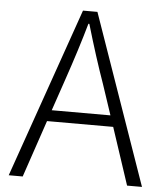

<svg xmlns="http://www.w3.org/2000/svg" viewBox="-52 -775 693 821"><g transform="rotate(5 294.0 -364.5)"><path d="M175 -293H427L383 -425Q345 -532 303 -675H299Q268 -565 220 -425ZM524 0 443 -245H159L76 0H16L271 -729H333L588 0Z"/></g></svg>

Font: NotoSansHansLight
Style: Regular
Weight: 300
Designer: Ryoko NISHIZUKA  (kana & ideographs); Paul D. Hunt (Latin, Greek & Cyrillic); Wenlong ZHANG  (bopomofo); Sandoll Communi
Foundry: Adobe Systems Incorporated
Version: Version 1.00;December 8, 2021;FontCreator 13.0.0.2675 64-bit